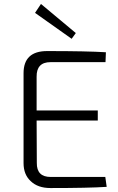

<svg xmlns="http://www.w3.org/2000/svg" viewBox="-20 -949 595 970"><path d="M157 -884 187 -929 363 -782 342 -753ZM235 -635Q164 -635 165 -561V-391H474V-340H165L166 -126Q165 -55 236 -55H512L519 -5Q428 1 235 1Q171 1 135 -34Q99 -67 99 -125V-579Q99 -691 218 -691Q421 -691 515 -685L513 -635Z"/></svg>

Font: Taylor Sans Light
Style: Regular
Weight: 300
Italic angle: -8°
Designer: Natanael Gama
Version: Version 1.001 September 8, 2015